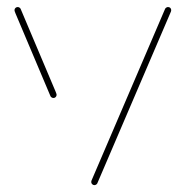

<svg xmlns="http://www.w3.org/2000/svg" viewBox="-20 -539 541 559"><path d="M144.8 -263Q144.8 -259.3 142.2 -256.5Q139.6 -253.7 135.6 -253.7Q133 -253.7 130.6 -255.2Q128.1 -256.7 127 -258.9L24.8 -500.7Q22.2 -507 22.2 -509.3Q22.2 -513.3 25 -515.9Q27.8 -518.5 31.5 -518.5Q34.1 -518.5 36.5 -517Q38.9 -515.6 40 -513.3L142.2 -271.5Q144.8 -265.2 144.8 -263ZM254.8 0Q251.1 0 248.3 -2.8Q245.6 -5.6 245.6 -9.3Q245.6 -10.7 246.3 -13L460.7 -513.3Q461.9 -515.6 464.3 -517Q466.7 -518.5 469.3 -518.5Q473.3 -518.5 475.9 -515.9Q478.5 -513.3 478.5 -509.3Q478.5 -507.8 477.8 -505.6L263.3 -5.2Q262.2 -3 259.8 -1.5Q257.4 0 254.8 0Z"/></svg>

Font: 26F Galaxy Hebrew Hairline
Style: Regular
Weight: 50
Designer: C₂₉H₂₅N₃O₅
Version: Version 1.000